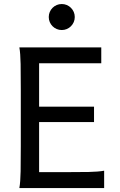

<svg xmlns="http://www.w3.org/2000/svg" viewBox="-20 -953 606 973"><path d="M456.5 -412.6V-334.5H178.2V-80.6H307.1Q379.9 -80.6 429.2 -81.5Q478.5 -82.5 507.8 -87.9V0H78.1Q83.5 -29.3 84.5 -84.7Q85.4 -140.1 85.4 -212.4V-500.5Q85.4 -572.8 84.5 -628.2Q83.5 -683.6 78.1 -712.9H493.2V-632.3H178.2V-412.6ZM227.1 -866.7Q227.1 -880.4 232.2 -892.3Q237.3 -904.3 246.3 -913.3Q255.4 -922.4 267.3 -927.5Q279.3 -932.6 293 -932.6Q306.6 -932.6 318.6 -927.5Q330.6 -922.4 339.6 -913.3Q348.6 -904.3 353.8 -892.3Q358.9 -880.4 358.9 -866.7Q358.9 -853 353.8 -841.1Q348.6 -829.1 339.6 -820.1Q330.6 -811 318.6 -805.9Q306.6 -800.8 293 -800.8Q279.3 -800.8 267.3 -805.9Q255.4 -811 246.3 -820.1Q237.3 -829.1 232.2 -841.1Q227.1 -853 227.1 -866.7Z"/></svg>

Font: Andika Afr
Style: Regular
Weight: 400
Designer: Victor Gaultney, Annie Olsen, Julie Remington, Don Collingsworth, Eric Hays, Becca Hirsbrunner
Foundry: SIL International
Version: Version 5.000